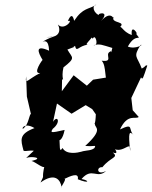

<svg xmlns="http://www.w3.org/2000/svg" viewBox="-20 -773 656 829"><path d="M553 -297 547 -350 589 -439C596 -426 598 -436 616 -490C606 -493 612 -487 592 -477C572 -532 553 -525 587 -579C603 -583 565 -558 532 -572C568 -638 597 -588 567 -628C582 -620 543 -676 549 -622C506 -636 505 -671 491 -650C536 -684 457 -669 470 -700C475 -672 467 -739 416 -682C464 -735 378 -711 416 -704C382 -714 375 -749 396 -753C363 -731 339 -742 300 -683C300 -683 293 -730 273 -682C302 -693 251 -630 225 -674C238 -661 254 -607 179 -613C231 -614 213 -622 164 -593C169 -594 190 -606 192 -554C132 -581 142 -550 164 -514C164 -517 118 -452 154 -458C100 -431 87 -403 93 -443L96 -356L117 -266C111 -310 106 -241 88 -226C68 -197 74 -253 129 -220C60 -194 70 -168 81 -125C81 -114 115 -130 141 -118C146 -145 134 -129 93 -91C115 -100 174 -91 116 -78C131 -76 180 -32 173 -62C157 10 176 -27 155 15C218 -30 241 4 246 35C237 42 272 -4 257 0C282 -12 322 -31 316 1C367 22 367 6 332 0C377 -53 399 2 438 -35C397 -13 395 -54 422 -51C459 -97 494 -91 467 -115C496 -102 480 -135 456 -143C504 -92 547 -177 542 -121C533 -203 538 -211 558 -188C531 -214 561 -244 498 -214C531 -285 566 -256 579 -268ZM419 -303 394 -284C392 -226 385 -244 390 -236C390 -220 428 -216 348 -143C393 -139 395 -150 388 -134C362 -112 315 -138 303 -80C331 -98 331 -123 331 -118C317 -114 267 -103 250 -134C234 -110 240 -144 236 -175C206 -189 242 -128 259 -212C195 -197 198 -201 208 -217C245 -246 228 -278 209 -247L226 -326L289 -282L350 -319L378 -302L397 -275ZM381 -606C391 -631 409 -573 384 -578C413 -585 420 -579 465 -566C454 -525 468 -562 452 -548C434 -535 470 -504 419 -511C441 -488 429 -425 449 -411L456 -441L382 -429L355 -403L298 -448L247 -379L248 -432C260 -420 243 -434 254 -482C309 -525 292 -522 271 -559C333 -582 279 -564 304 -575C311 -544 319 -576 360 -580C334 -577 403 -623 366 -619Z"/></svg>

Font: Asimov Aggro
Style: CondIt
Weight: 500
Designer: Google
Version: Version 2.000980; 2014